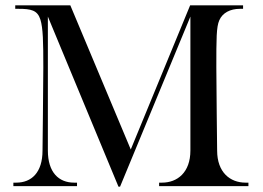

<svg xmlns="http://www.w3.org/2000/svg" viewBox="-20 -696 984 718"><path d="M469 -137 691 -676H889V-663H877C841 -663 812 -648 800 -620C789 -595 789 -551 789 -444C789 -388 792 -133 792 -133C792 -51 841 -13 898 -13H909V0H575V-13H586C643 -13 692 -51 692 -133V-634L429 2H423L159 -634V-133C159 -51 200 -13 257 -13H268V0H30V-13H41C98 -13 139 -51 139 -133C139 -133 142 -388 142 -444C142 -539 141 -591 131 -623C120 -658 96 -663 49 -663H37V-676H243Z"/></svg>

Font: Open Baskerville 0.0.53
Style: Normal
Weight: 400
Designer: Isaac Moore, James Puckett, Rob Mientjes
Foundry: The Open Baskerville Project
Version: 0.0.53 (g939f078)